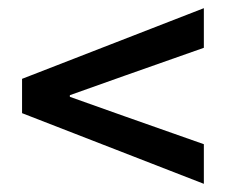

<svg xmlns="http://www.w3.org/2000/svg" viewBox="-20 -567 553 470"><path d="M479 -117 34 -290V-374L479 -547V-450L286 -382L151 -334V-330L286 -282L479 -214Z"/></svg>

Font: TypoPRO Source Sans Pro
Style: Regular
Weight: 600
Designer: Paul D. Hunt
Foundry: Adobe Systems Incorporated
Version: Version 2.020;PS 2.000;hotconv 1.0.86;makeotf.lib2.5.63406